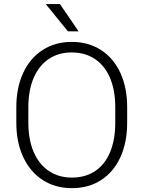

<svg xmlns="http://www.w3.org/2000/svg" viewBox="-20 -930 717 959"><path d="M61.5 0ZM338.9 9.8Q256.8 9.8 193.8 -30.5Q130.9 -70.8 96.2 -145Q61.5 -219.2 61.5 -317.4V-393.6Q61.5 -491.7 95.9 -565.9Q130.4 -640.1 193.1 -680.4Q255.9 -720.7 337.9 -720.7Q421.4 -720.7 484.1 -680.4Q546.9 -640.1 581.1 -566.2Q615.2 -492.2 615.2 -393.6V-317.4Q615.2 -218.8 581.3 -144.8Q547.4 -70.8 484.9 -30.5Q422.4 9.8 338.9 9.8ZM337.9 -668Q271.5 -668 222.7 -634.8Q173.8 -601.6 147.7 -539.8Q121.6 -478 121.6 -394.5V-317.4Q121.6 -233.4 147.9 -171.6Q174.3 -109.9 223.4 -76.4Q272.5 -43 338.9 -43Q407.2 -43 456.1 -76.2Q504.9 -109.4 530.3 -171.1Q555.7 -232.9 555.7 -317.4V-394.5Q555.7 -478.5 529.8 -540Q503.9 -601.6 454.8 -634.8Q405.8 -668 337.9 -668ZM319.3 -773.4 208.5 -909.7H279.3L372.6 -773.4Z"/></svg>

Font: Heebo Light
Style: Regular
Weight: 300
Designer: Oded Ezer
Foundry: Meir Sadan
Version: Version 2.001; ttfautohint (v1.5.14-ce02) -l 8 -r 50 -G 200 